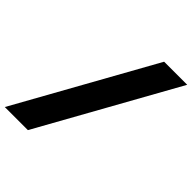

<svg xmlns="http://www.w3.org/2000/svg" viewBox="-295 -890 1141 1141"><g transform="rotate(45 275.5 -320.0)"><path d="M-61 110 418 -750H612L133 110Z"/></g></svg>

Font: Geist Black
Style: Italic
Weight: 900
Italic angle: -12°
Designer: Basement.studio, Andrés Briganti, Mateo Zaragoza
Foundry: Basement.studio, Vercel, Andrés Briganti, Guido Ferreyra, Mateo Zaragoza
Version: Version 1.500; ttfautohint (v1.8.4.7-5d5b)